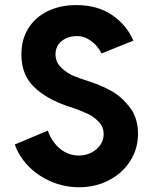

<svg xmlns="http://www.w3.org/2000/svg" viewBox="-20 -748 623 775"><path d="M40 -165 172.9 -220.7Q181.6 -194.8 199 -171.9Q216.3 -148.9 241.7 -134.5Q267.1 -120.1 297.9 -120.1Q324.2 -120.1 347.4 -131.3Q370.6 -142.6 384.5 -162.4Q398.4 -182.1 398.4 -206.1Q398.4 -235.8 378.4 -256.6Q358.4 -277.3 332 -289.6Q305.7 -301.8 266.6 -315.4Q260.7 -316.4 251 -320.3Q166 -349.1 116 -398.4Q65.9 -447.8 66.4 -529.3Q66.4 -588.9 94.5 -633.8Q122.6 -678.7 172.9 -703.1Q223.1 -727.5 288.1 -727.5Q373.5 -727.5 432.4 -687.3Q491.2 -647 518.6 -584L389.6 -532.2Q383.3 -546.9 369.6 -562.7Q356 -578.6 335.2 -590.6Q314.5 -602.5 289.1 -602.5Q267.6 -602.1 248 -593.8Q228.5 -585.4 216.3 -569.1Q204.1 -552.7 204.1 -529.3Q204.1 -497.1 227.1 -475.1Q250 -453.1 277.1 -441.7Q304.2 -430.2 343.8 -418Q387.2 -403.8 428.2 -381.6Q469.2 -359.4 503.2 -315.9Q537.1 -272.5 537.1 -208Q537.1 -147.9 505.9 -98.6Q474.6 -49.3 420.4 -20.8Q366.2 7.8 299.8 7.8Q239.3 7.8 185.3 -15.6Q131.3 -39.1 93.3 -78.9Q55.2 -118.7 40 -165Z"/></svg>

Font: Reddit Sans Vanilla
Style: Bold
Weight: 700
Designer: Stephen Hutchings
Foundry: Reddit
Version: Version 1.013